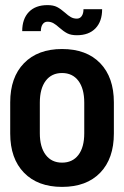

<svg xmlns="http://www.w3.org/2000/svg" viewBox="-20 -717 486 752"><path d="M426 -194Q426 -96 372.5 -40.5Q319 15 223 15Q128 15 74 -40.5Q20 -96 20 -194V-316Q20 -414 74 -469.5Q128 -525 223 -525Q319 -525 372.5 -469.5Q426 -414 426 -316ZM310 -315Q310 -370 287 -400.5Q264 -431 223 -431Q182 -431 159 -400.5Q136 -370 136 -315V-195Q136 -141 159 -110.5Q182 -80 223 -80Q264 -80 287 -110Q310 -140 310 -195ZM380 -681Q380 -633 354 -606Q328 -579 281 -579Q258 -579 243.5 -586.5Q229 -594 212 -609Q200 -620 189.5 -626Q179 -632 166 -632Q154 -632 147 -622Q140 -612 140 -595H67Q67 -643 93 -670Q119 -697 166 -697Q189 -697 203.5 -689.5Q218 -682 235 -667Q247 -656 257.5 -650Q268 -644 281 -644Q293 -644 300 -654Q307 -664 307 -681Z"/></svg>

Font: Akshar Medium
Style: Regular
Weight: 500
Designer: Tall Chai
Foundry: Tall Chai
Version: Version 1.000